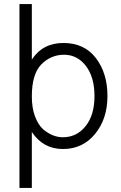

<svg xmlns="http://www.w3.org/2000/svg" viewBox="-20 -727 595 947"><path d="M137 -251Q137 -195 152.5 -153.5Q168 -112 192 -90Q239 -50 290 -50Q358 -50 402 -104.5Q446 -159 446 -253Q446 -347 403.5 -402Q361 -457 296 -457Q231 -457 184 -409.5Q137 -362 137 -251ZM137 200H76V-707H137V-433Q190 -515 293 -515Q396 -515 453 -440.5Q510 -366 510 -253.5Q510 -141 449 -66.5Q388 8 290.5 8Q193 8 137 -76Z"/></svg>

Font: Hind Mysuru Light
Style: Regular
Weight: 300
Designer: Manushi Parikh, Hitesh Malaviya
Foundry: Indian Type Foundry
Version: Version 0.703;PS 1.0;hotconv 1.0.86;makeotf.lib2.5.63406